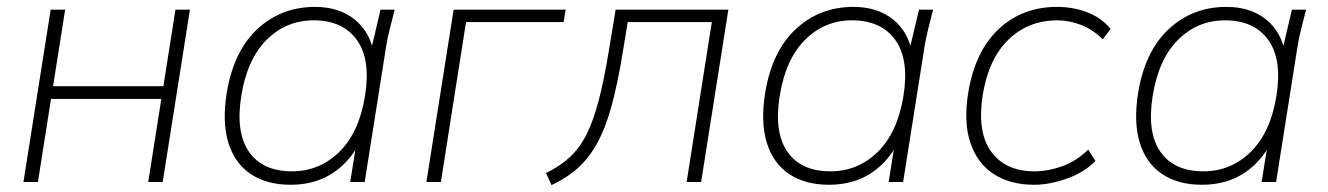

<svg xmlns="http://www.w3.org/2000/svg" viewBox="-20 -528 3853 557"><path d="M48 0 127 -500H169L134 -278H454L489 -500H531L452 0H410L448 -241H128L90 0Z M823 8Q754 8 707.5 -23Q661 -54 642.5 -114Q624 -174 638 -260Q658 -380 727 -444Q796 -508 894 -508Q964 -508 1009.5 -471Q1055 -434 1065 -369H1053L1084 -500H1125Q1118 -472 1111 -445Q1104 -418 1100 -392L1038 0H996L1017 -131H1031Q1003 -66 950 -29Q897 8 823 8ZM827 -31Q907 -31 964.5 -87.5Q1022 -144 1039 -250Q1056 -356 1015 -412.5Q974 -469 890 -469Q810 -469 753.5 -412.5Q697 -356 680 -250Q663 -144 702.5 -87.5Q742 -31 827 -31Z M1217 0 1296 -500H1621L1615 -464H1332L1259 0Z M1580 9 1564 -26Q1605 -46 1633.5 -72.5Q1662 -99 1682 -139Q1702 -179 1717.5 -239Q1733 -299 1747 -385L1766 -500H2093L2014 0H1972L2045 -464H1801L1788 -384Q1773 -291 1755.5 -225.5Q1738 -160 1714 -115.5Q1690 -71 1657.5 -41.5Q1625 -12 1580 9Z M2385 8Q2316 8 2269.5 -23Q2223 -54 2204.5 -114Q2186 -174 2200 -260Q2220 -380 2289 -444Q2358 -508 2456 -508Q2526 -508 2571.5 -471Q2617 -434 2627 -369H2615L2646 -500H2687Q2680 -472 2673 -445Q2666 -418 2662 -392L2600 0H2558L2579 -131H2593Q2565 -66 2512 -29Q2459 8 2385 8ZM2389 -31Q2469 -31 2526.5 -87.5Q2584 -144 2601 -250Q2618 -356 2577 -412.5Q2536 -469 2452 -469Q2372 -469 2315.5 -412.5Q2259 -356 2242 -250Q2225 -144 2264.5 -87.5Q2304 -31 2389 -31Z M2980 8Q2911 8 2863 -23Q2815 -54 2795 -114Q2775 -174 2789 -260Q2809 -380 2877.5 -444Q2946 -508 3046 -508Q3094 -508 3135 -492Q3176 -476 3202 -444L3179 -414Q3150 -443 3115.5 -456Q3081 -469 3048 -469Q2963 -469 2905.5 -413Q2848 -357 2831 -253Q2814 -145 2855.5 -88Q2897 -31 2981 -31Q3020 -31 3061 -45.5Q3102 -60 3137 -94L3158 -61Q3126 -28 3075.5 -10Q3025 8 2980 8Z M3467 8Q3398 8 3351.5 -23Q3305 -54 3286.5 -114Q3268 -174 3282 -260Q3302 -380 3371 -444Q3440 -508 3538 -508Q3608 -508 3653.5 -471Q3699 -434 3709 -369H3697L3728 -500H3769Q3762 -472 3755 -445Q3748 -418 3744 -392L3682 0H3640L3661 -131H3675Q3647 -66 3594 -29Q3541 8 3467 8ZM3471 -31Q3551 -31 3608.5 -87.5Q3666 -144 3683 -250Q3700 -356 3659 -412.5Q3618 -469 3534 -469Q3454 -469 3397.5 -412.5Q3341 -356 3324 -250Q3307 -144 3346.5 -87.5Q3386 -31 3471 -31Z"/></svg>

Font: Mulish ExtraLight
Style: Italic
Weight: 200
Italic angle: -9°
Designer: Vernon Adams
Foundry: Vernon Adams
Version: Version 3.603